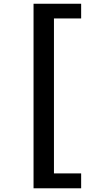

<svg xmlns="http://www.w3.org/2000/svg" viewBox="-20 -889 540 1020"><path d="M158.2 111.3V-869.1H411.1V-791H266.6V32.2H411.1V111.3Z"/></svg>

Font: GenEi Gothic M Regular
Style: Bold
Weight: 700
Designer: o_tamon (Modified); [Source Han Sans]
Ryoko NISHIZUKA  (kana & ideographs); Paul D. Hunt (Latin, Greek & Cyrillic); Wenl
Version: Version 1.1a;Original Version 1.004